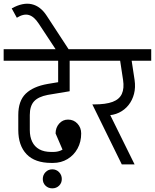

<svg xmlns="http://www.w3.org/2000/svg" viewBox="-45 -899 847 1050"><path d="M-25 -567V-630H457V-567ZM234 -8V-68H245V-8ZM245 -8V-68Q291 -68 316.5 -97Q342 -126 342 -169H399Q399 -123 379 -86.5Q359 -50 324 -29Q289 -8 245 -8ZM299 -76 259 -169Q259 -201 278.5 -223Q298 -245 327 -245Q358 -245 378.5 -223Q399 -201 399 -169Q399 -143 386 -121.5Q373 -100 350.5 -88Q328 -76 299 -76ZM236 -8Q146 -8 100.5 -55.5Q55 -103 55 -188H118Q118 -151 131 -124Q144 -97 170 -82.5Q196 -68 236 -68ZM55 -187V-271H118V-187ZM55 -270Q55 -347 95.5 -386.5Q136 -426 216 -440V-380Q164 -370 141 -344.5Q118 -319 118 -270ZM216 -380V-440L336 -460V-400ZM273 -437V-630H336V-437Z M241 131Q219 131 204 116.5Q189 102 189 80Q189 58 204 42.5Q219 27 241 27Q263 27 278 42.5Q293 58 293 80Q293 102 278 116.5Q263 131 241 131Z M259 -630 166 -771 211 -812 330 -630ZM166 -771Q141 -809 112.5 -817Q84 -825 47 -802L19 -853Q80 -887 128.5 -876Q177 -865 211 -812Z M498 -268 469 -328Q534 -328 571 -342Q608 -356 621.5 -386Q635 -416 628 -462H691Q697 -421 688 -386Q679 -351 658 -324.5Q637 -298 606 -283Q575 -268 536 -268ZM621 0 460 -328H529L691 0ZM628 -462 607 -600H670L691 -462ZM407 -567V-630H782V-567Z"/></svg>

Font: Akshar Light Light
Style: Regular
Weight: 300
Version: Version 1.100